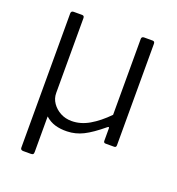

<svg xmlns="http://www.w3.org/2000/svg" viewBox="-127 -633 830 901"><g transform="rotate(20 288.0 -182.5)"><path d="M253 -45Q298 -45 341 -70Q384 -95 427 -139V-518Q427 -530 440 -530H482Q493 -530 493 -518V-11Q493 0 483 0H440Q430 0 430 -10V-72Q430 -77 428 -78Q426 -79 421 -75Q368 -31 330 -12Q292 7 250 8Q217 9 190 1Q163 -7 141 -27V150Q141 159 138 162Q135 165 126 165H89Q75 165 75 153V-517Q75 -530 88 -530H130Q141 -530 141 -518V-144Q141 -117 156.5 -94.5Q172 -72 197 -58.5Q222 -45 253 -45Z"/></g></svg>

Font: Libre Franklin Thin Light
Style: Regular
Weight: 300
Version: Version 3.000